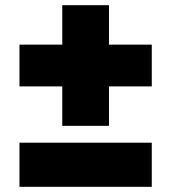

<svg xmlns="http://www.w3.org/2000/svg" viewBox="-20 -720 660 740"><path d="M55 0V-170H565V0ZM220 -235V-700H400V-235ZM55 -387V-548H565V-387Z"/></svg>

Font: MOST Montserrat Black
Style: Regular
Weight: 900
Designer: Julieta Ulanovsky
Foundry: Julieta Ulanovsky
Version: Version 8.000;March 11, 2024;FontCreator 15.0.0.2926 64-bit